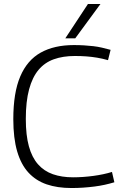

<svg xmlns="http://www.w3.org/2000/svg" viewBox="-20 -937 626 967"><path d="M47 -337Q47 -470 82 -552Q117 -634 185 -672Q253 -710 352 -710Q380 -710 404 -708.5Q428 -707 450 -704.5Q472 -702 493.5 -697Q515 -692 537 -686L524 -634Q496 -642 469 -646.5Q442 -651 415 -653Q388 -655 357 -655Q297 -655 251 -638.5Q205 -622 174 -585Q143 -548 126.5 -487Q110 -426 110 -338Q110 -256 125.5 -200Q141 -144 171.5 -109.5Q202 -75 246.5 -59.5Q291 -44 348 -44Q397 -44 449.5 -51Q502 -58 544 -71L556 -19Q533 -12 508 -6.5Q483 -1 455.5 2.5Q428 6 399 8Q370 10 340 10Q269 10 215 -8.5Q161 -27 123.5 -67.5Q86 -108 66.5 -174.5Q47 -241 47 -337ZM309 -744 423 -917H486L359 -744Z"/></svg>

Font: Georama ExtraCondensed Thin Light
Style: Regular
Weight: 300
Version: Version 1.001